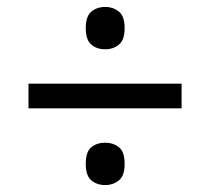

<svg xmlns="http://www.w3.org/2000/svg" viewBox="-20 -634 605 553"><path d="M283 -492Q259 -492 243 -505.5Q227 -519 227 -553Q227 -587 243 -600.5Q259 -614 283 -614Q306 -614 322.5 -600.5Q339 -587 339 -553Q339 -519 322.5 -505.5Q306 -492 283 -492ZM62 -322V-393H503V-322ZM283 -101Q259 -101 243 -114.5Q227 -128 227 -162Q227 -197 243 -210Q259 -223 283 -223Q306 -223 322.5 -210Q339 -197 339 -162Q339 -128 322.5 -114.5Q306 -101 283 -101Z"/></svg>

Font: Noto Serif
Style: Bold
Weight: 700
Designer: Monotype Design Team
Foundry: Monotype Imaging Inc.
Version: Version 2.014